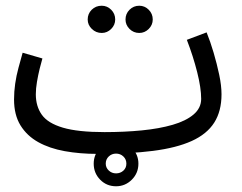

<svg xmlns="http://www.w3.org/2000/svg" viewBox="-20 -516 846 670"><path d="M319 21 345 -55Q414 -55 475 -61Q536 -67 582.5 -80.5Q629 -94 655.5 -116.5Q682 -139 682 -171Q682 -209 668 -264.5Q654 -320 632 -377L701 -403Q714 -371 725.5 -332Q737 -293 745 -255Q753 -217 753 -187Q753 -128 727.5 -88Q702 -48 649 -24Q596 0 514 10.5Q432 21 319 21ZM319 21Q259 21 206 11.5Q153 2 113.5 -20Q74 -42 51.5 -78.5Q29 -115 29 -169Q29 -196 33 -224Q37 -252 44.5 -279.5Q52 -307 59 -332L128 -312Q124 -299 118.5 -276.5Q113 -254 109 -230.5Q105 -207 105 -187Q105 -145 126 -115.5Q147 -86 199.5 -70.5Q252 -55 345 -55L365 -11ZM466 -401Q446 -401 432 -415Q418 -429 418 -448Q418 -468 432 -482Q446 -496 466 -496Q485 -496 499 -482Q513 -468 513 -448Q513 -429 499 -415Q485 -401 466 -401ZM335 -401Q315 -401 300.5 -415Q286 -429 286 -448Q286 -468 300 -482Q314 -496 335 -496Q354 -496 368 -482Q382 -468 382 -448Q382 -429 368 -415Q354 -401 335 -401ZM385 134Q352 134 329.5 111Q307 88 307 55Q307 23 329.5 0Q352 -23 385 -23Q417 -23 440 0Q463 23 463 55Q463 88 440 111Q417 134 385 134ZM385 89Q400 89 410.5 79.5Q421 70 421 55Q421 40 410.5 30Q400 20 385 20Q370 20 359.5 30Q349 40 349 55Q349 69 359.5 79Q370 89 385 89Z"/></svg>

Font: Noto Sans Arabic Condensed
Style: Regular
Weight: 400
Width: 3
Designer: Monotype Design Team, Nadine Chahine, Nizar Qandah and Khaled Hosny
Foundry: Monotype Imaging Inc.
Version: Version 2.012